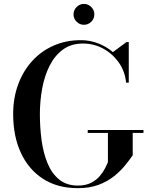

<svg xmlns="http://www.w3.org/2000/svg" viewBox="-20 -969 784 999"><path d="M362.6 -894.1Q362.6 -916.3 378.6 -932.5Q394.5 -948.6 416.7 -948.6Q438.9 -948.6 454.9 -932.5Q470.9 -916.3 470.9 -894.1Q470.9 -871.9 454.9 -856Q438.9 -840 416.7 -840Q394.5 -840 378.6 -856Q362.6 -871.9 362.6 -894.1ZM436.5 -292.5H726.5V-277.5H670.5V-161Q653.5 -136.5 629.8 -107.2Q606 -78 572.2 -51.2Q538.5 -24.5 492.5 -7.2Q446.5 10 385.5 10Q278.5 10 203.2 -39Q128 -88 88.2 -174.8Q48.5 -261.5 48.5 -375Q48.5 -460 74.8 -530.5Q101 -601 148.2 -652.5Q195.5 -704 259.8 -732Q324 -760 400.5 -760Q447.5 -760 490.5 -743.5Q533.5 -727 567.5 -698L638 -750H650V-539H636Q631 -596 599 -642.2Q567 -688.5 518 -715.5Q469 -742.5 411.5 -742.5Q350 -742.5 307.2 -711Q264.5 -679.5 238 -626.8Q211.5 -574 199.5 -508.5Q187.5 -443 187.5 -375Q187.5 -307 196.2 -240.8Q205 -174.5 226.8 -121Q248.5 -67.5 287.2 -35.5Q326 -3.5 385.5 -3.5Q426 -3.5 453.8 -17.8Q481.5 -32 499.2 -53Q517 -74 527 -94Q537 -114 541.5 -125V-277.5H436.5Z"/></svg>

Font: Bodoni* 16 Medium
Style: Regular
Weight: 500
Version: Version 2.2